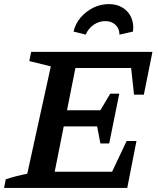

<svg xmlns="http://www.w3.org/2000/svg" viewBox="-25 -917 769 937"><path d="M-5 0 3 -42Q30 -51 56 -57.5Q82 -64 108 -69L223 -593L118 -619L127 -664H719L677 -455H629L615 -585H343L302 -379H465L513 -460H557L508 -217H465L449 -300H286L242 -79H522L593 -229H641L596 0ZM506 -897Q545 -897 573.5 -879.5Q602 -862 615.5 -831.5Q629 -801 624 -763L558 -748Q558 -777 539 -795.5Q520 -814 489 -814Q458 -814 432 -796Q406 -778 393 -748L334 -763Q343 -802 369 -832Q395 -862 430.5 -879.5Q466 -897 506 -897Z"/></svg>

Font: Piazzolla Thin
Style: Bold Italic
Weight: 700
Italic angle: -11.3°
Version: Version 2.005